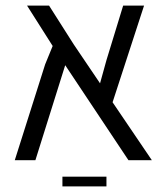

<svg xmlns="http://www.w3.org/2000/svg" viewBox="-20 -575 600 689"><path d="M441 0 214 -341 107 0H33L142 -344L169 -410L77 -555H156L245 -415L339 -276L362 -359L422 -555H497L384 -208L525 0ZM362 94H204V59H362Z"/></svg>

Font: Assistant-zap
Style: zap
Weight: 400
Designer: Hebrew By Ben Nathan, Latin by Paul Hunt
Version: Version 2.001